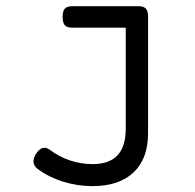

<svg xmlns="http://www.w3.org/2000/svg" viewBox="-20 -600 640 630"><path d="M465.8 -546.4V-162.6Q465.8 -79.1 418.2 -34.2Q370.6 10.7 283.7 10.7Q234.4 10.7 187.7 -3.7Q141.1 -18.1 104.5 -44.9Q89.8 -56.2 89.8 -70.3Q89.8 -81.5 98.6 -96.2Q111.3 -115.2 126 -115.2Q134.3 -115.2 143.6 -108.4Q173.8 -85.4 210 -73.5Q246.1 -61.5 284.2 -61.5Q392.6 -61.5 392.6 -177.2V-509.3H216.3Q199.7 -509.3 192.6 -517.3Q185.5 -525.4 185.5 -544.4Q185.5 -563.5 192.6 -571.5Q199.7 -579.6 216.3 -579.6H420.4H435.1Q450.7 -579.6 458.3 -572Q465.8 -564.5 465.8 -546.4Z"/></svg>

Font: Courier Prime Code
Style: Regular
Weight: 400
Designer: Alan Dague-Greene
Foundry: Quote-Unquote Apps
Version: Version 3.0318